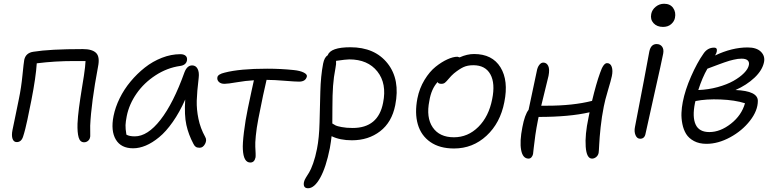

<svg xmlns="http://www.w3.org/2000/svg" viewBox="-20 -796 4129 1028"><path d="M430.2 -34.2Q408.7 -34.2 401.1 -60.3Q393.6 -86.4 395 -133.8Q396.5 -169.4 402.8 -218Q409.2 -266.6 418.2 -321.8Q427.2 -377 429.2 -390.1Q437 -441.9 438 -469.2H377Q273.4 -469.2 176.8 -457Q172.4 -383.8 147.9 -258.8Q145.5 -247.6 138.2 -211.4Q130.9 -175.3 126.5 -154.1Q122.1 -132.8 115.5 -106.4Q108.9 -80.1 104 -65.9Q94.7 -35.2 69.8 -35.2Q53.2 -35.2 47.1 -53Q41 -70.8 46.9 -100.1Q47.4 -103 61.3 -169.4Q75.2 -235.8 81.1 -266.1Q93.8 -327.1 100.3 -393.6Q106.9 -460 109.9 -476.1Q118.2 -513.2 159.2 -519Q246.1 -533.2 423.8 -533.2Q474.1 -533.2 494.9 -512.2Q515.6 -491.2 504.9 -439Q468.3 -244.6 462.9 -123Q462.4 -115.2 463.1 -88.6Q463.9 -62 461.9 -60.1Q460.4 -49.8 451.4 -42Q442.4 -34.2 430.2 -34.2Z M692.9 -2Q627.9 -2 600.1 -48.8Q572.3 -95.7 587.9 -174.8Q597.2 -221.7 620.6 -269.5Q644 -317.4 679 -359.4Q713.9 -401.4 755.6 -434.3Q797.4 -467.3 846.9 -486.6Q896.5 -505.9 945.8 -505.9Q964.4 -505.9 974.1 -497.1Q983.9 -488.3 981 -472.2Q976.1 -447.3 944.8 -442.9Q875 -433.1 813 -392.8Q751 -352.5 711.2 -295.2Q671.4 -237.8 658.7 -174.8Q652.8 -144.5 652.1 -126.2Q651.4 -107.9 656.7 -75.2Q671.9 -65.9 701.7 -65.9Q770 -65.9 839.1 -154.3Q908.2 -242.7 967.8 -409.2Q981.9 -445.8 1008.8 -445.8Q1028.3 -445.8 1037.8 -427.7Q1047.4 -409.7 1043.9 -379.9Q1034.7 -303.2 1033.4 -256.6Q1032.2 -210 1042.5 -159.9Q1052.7 -109.9 1078.6 -63Q1088.9 -45.9 1077.9 -25.4Q1066.9 -4.9 1048.8 -4.9Q1035.6 -4.9 1028.3 -9.8Q1021 -14.6 1015.6 -25.9Q989.3 -75.2 977.8 -127.2Q966.3 -179.2 971.7 -263.2Q941.4 -194.8 905 -143.1Q868.7 -91.3 832 -61.3Q795.4 -31.2 760.5 -16.6Q725.6 -2 692.9 -2Z M1320.3 74.2Q1283.7 74.2 1280.3 3.9Q1278.3 -24.9 1286.1 -88.9Q1293.9 -152.8 1307.1 -215.8Q1314.5 -252.4 1326.4 -307.1Q1338.4 -361.8 1339.4 -366.2Q1295.4 -363.8 1247.6 -355.5Q1199.7 -347.2 1182.1 -347.2Q1162.1 -347.2 1151.6 -357.7Q1141.1 -368.2 1144 -382.8Q1147.5 -398.9 1183.1 -407.2Q1263.7 -428.2 1410.2 -428.2Q1484.4 -428.2 1553.2 -420.9Q1586.4 -417.5 1606 -407.7Q1625.5 -397.9 1623 -386.2Q1616.2 -358.9 1581.1 -358.9Q1561 -358.9 1504.2 -363.5Q1447.3 -368.2 1413.1 -368.2H1407.2Q1391.6 -304.7 1363.3 -160.2Q1353.5 -109.4 1349.6 -68.8Q1345.7 -28.3 1346.9 -10.7Q1348.1 6.8 1348.6 24.4Q1349.1 42 1348.1 46.9Q1342.3 74.2 1320.3 74.2Z M1629.4 211.9Q1601.6 211.9 1607.4 179.2Q1609.4 168.9 1617.7 155.3Q1626 141.6 1635.3 127Q1644.5 112.3 1656.5 78.9Q1668.5 45.4 1677.2 1Q1689 -58.6 1690.9 -139.6Q1692.9 -220.7 1695.1 -304.9Q1697.3 -389.2 1710 -455.1Q1716.8 -489.3 1734.4 -500Q1750 -543 1856 -543Q1986.8 -543 2055.2 -456.5Q2123.5 -370.1 2096.2 -232.9Q2078.1 -141.6 2015.4 -93.3Q1952.6 -44.9 1864.3 -44.9Q1800.3 -44.9 1755.4 -66.9Q1752.9 -42 1746.1 -2.9Q1725.6 100.1 1694.3 156Q1663.1 211.9 1629.4 211.9ZM1776.4 -433.1Q1766.6 -383.3 1763.2 -335.7Q1759.8 -288.1 1759.8 -221.9Q1759.8 -155.8 1759.3 -134.8Q1771.5 -127.4 1777.8 -124Q1784.2 -120.6 1809.1 -115.7Q1834 -110.8 1868.2 -110.8Q2005.4 -110.8 2031.2 -246.1Q2051.8 -348.6 2000.5 -413.3Q1949.2 -478 1850.1 -478Q1832.5 -478 1779.3 -470.2Q1780.8 -454.1 1776.4 -433.1Z M2411.1 -1Q2334 -1 2284.2 -35.6Q2234.4 -70.3 2217 -130.6Q2199.7 -190.9 2214.8 -269Q2225.6 -323.2 2252.9 -368.2Q2280.3 -413.1 2312.5 -438.7Q2344.7 -464.4 2375.5 -478.3Q2406.2 -492.2 2429.2 -492.2Q2438.5 -490.2 2440.9 -488.8Q2481 -506.8 2518.1 -506.8Q2615.7 -506.8 2659.7 -435.5Q2703.6 -364.3 2680.2 -249Q2658.7 -137.7 2585 -69.3Q2511.2 -1 2411.1 -1ZM2278.8 -255.9Q2260.7 -167 2296.9 -114Q2333 -61 2410.2 -61Q2485.4 -61 2541.3 -116.7Q2597.2 -172.4 2615.2 -265.1Q2632.3 -349.6 2605.5 -398.2Q2578.6 -446.8 2514.2 -446.8Q2482.9 -446.8 2460.7 -436.3Q2438.5 -425.8 2410.2 -402.8Q2396 -390.6 2383.1 -375Q2370.1 -359.4 2362.5 -353.3Q2355 -347.2 2343.3 -347.2Q2326.2 -347.2 2323.2 -356.9Q2289.1 -319.8 2278.8 -255.9Z M2810.1 53.2Q2778.8 53.2 2770.3 7.3Q2761.7 -38.6 2776.9 -115.2Q2789.6 -182.1 2810.1 -208Q2824.7 -275.4 2854 -415Q2857.4 -435.5 2867.2 -448.2Q2877 -460.9 2888.7 -460.9Q2906.7 -460.9 2915.3 -443.1Q2923.8 -425.3 2917 -390.1Q2914.1 -375.5 2877.9 -230H2908.7Q3047.9 -230 3149.9 -255.9Q3172.4 -349.6 3192.9 -405.8Q3210.4 -458 3230 -458Q3248.5 -458 3255.4 -438Q3262.2 -418 3255.9 -388.2Q3251.5 -366.7 3235.1 -312.3Q3218.8 -257.8 3212.9 -226.1Q3201.7 -170.4 3195.8 -114.3Q3189.9 -58.1 3188.2 -21.5Q3186.5 15.1 3185.1 22.9Q3182.1 36.6 3171.9 44.9Q3161.6 53.2 3149.9 53.2Q3120.6 53.2 3116 -10.3Q3111.3 -73.7 3130.9 -166Q3135.7 -190.4 3136.7 -194.8Q3028.8 -169.9 2863.8 -169.9Q2861.8 -163.6 2859.9 -150.9Q2852.1 -112.3 2846.4 -73.2Q2840.8 -34.2 2837.9 -5.9Q2835 22.5 2834 28.8Q2831.5 39.6 2825.2 46.4Q2818.8 53.2 2810.1 53.2Z M3529.8 -651.9Q3497.6 -651.9 3479.2 -671.9Q3460.9 -691.9 3466.8 -721.2Q3471.2 -744.1 3491 -760Q3510.7 -775.9 3535.6 -775.9Q3568.4 -775.9 3584.2 -753.2Q3600.1 -730.5 3593.8 -700.2Q3590.3 -681.6 3573.5 -666.7Q3556.6 -651.9 3529.8 -651.9ZM3407.7 -53.2Q3390.6 -53.2 3382.6 -72.5Q3374.5 -91.8 3379.9 -117.2Q3405.3 -245.1 3427.5 -364.7Q3449.7 -484.4 3456.5 -520Q3464.8 -560.1 3495.6 -560.1Q3514.6 -560.1 3524.9 -546.4Q3535.2 -532.7 3530.8 -508.8Q3522.9 -467.3 3483.6 -293.5Q3444.3 -119.6 3436.5 -81.1Q3431.6 -53.2 3407.7 -53.2Z M3762.7 -25.9Q3723.6 -25.9 3695.8 -40.8Q3668 -55.7 3653.8 -78.6Q3639.6 -101.6 3633.5 -132.3Q3627.4 -163.1 3628.7 -191.9Q3629.9 -220.7 3635.7 -250Q3647.9 -313.5 3680.2 -387Q3712.4 -460.4 3746.6 -508.8Q3768.1 -541 3803.7 -541Q3821.3 -541 3817.9 -521Q3816.4 -511.2 3808.6 -499Q3899.4 -542 3982.9 -542Q4030.8 -542 4054 -519Q4077.1 -496.1 4070.8 -463.9Q4062 -419.9 4019.8 -380.1Q3977.5 -340.3 3918 -314Q4037.6 -309.1 4037.6 -255.9Q4037.6 -203.6 3995.6 -149.7Q3953.6 -95.7 3889.2 -60.8Q3824.7 -25.9 3762.7 -25.9ZM3950.7 -481.9Q3940.9 -481.9 3930.7 -480.7Q3920.4 -479.5 3907.5 -476.3Q3894.5 -473.1 3884.8 -470.5Q3875 -467.8 3857.9 -461.7Q3840.8 -455.6 3831.3 -452.1Q3821.8 -448.7 3800 -440.4Q3778.3 -432.1 3767.6 -428.2Q3740.2 -380.9 3718.8 -314Q3772.5 -315.9 3822.3 -329.6Q3872.1 -343.3 3906.7 -362.8Q3941.4 -382.3 3963.6 -404.8Q3985.8 -427.2 3989.7 -448.2Q3992.7 -463.9 3982.9 -472.9Q3973.1 -481.9 3950.7 -481.9ZM3700.7 -243.2Q3686 -169.4 3704.6 -129.2Q3723.1 -88.9 3777.8 -88.9Q3836.4 -88.9 3893.6 -133.8Q3950.7 -178.7 3968.8 -243.2Q3914.6 -260.3 3838.1 -263.4Q3761.7 -266.6 3703.6 -254.9Z"/></svg>

Font: Shantell Sans Bouncy
Style: Italic
Weight: 300
Italic angle: -11.31°
Designer: Stephen Nixon, Anya Danilova, Shantell Martin
Foundry: Arrow Type
Version: Version 1.006;[9816181b4]